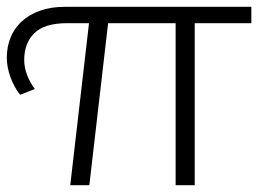

<svg xmlns="http://www.w3.org/2000/svg" viewBox="-24 -543 765 563"><path d="M547 0H491V-475H293L238 0H182L237 -475H172Q107 -475 77 -446Q47 -417 47 -367Q47 -345 55.5 -323Q64 -301 78 -282L35 -265Q17 -288 6.5 -317Q-4 -346 -4 -374Q-4 -406 7 -433Q18 -460 39.5 -480Q61 -500 93 -511.5Q125 -523 166 -523H713V-475H547Z"/></svg>

Font: Montserrat-Alt1 Light
Style: Regular
Weight: 300
Designer: Differentunic
Foundry: Differentunic
Version: Version 7.222